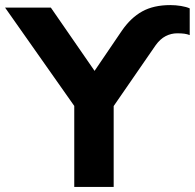

<svg xmlns="http://www.w3.org/2000/svg" viewBox="-54 -735 766 755"><path d="M238 0V-362L270 -273L-34 -705H146L334 -433H302L425 -614Q460 -665 505 -690Q550 -715 616 -715Q637 -715 658 -711.5Q679 -708 692 -702V-597Q682 -601 670.5 -602.5Q659 -604 643 -604Q619 -604 597.5 -593Q576 -582 558 -557L362 -273L393 -362V0Z"/></svg>

Font: Nunito Sans 12pt ExtraBold
Style: Regular
Weight: 800
Designer: Vernon Adams
Foundry: Vernon Adams
Version: Version 3.101;gftools[0.9.27]